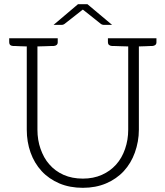

<svg xmlns="http://www.w3.org/2000/svg" viewBox="-20 -890 791 918"><path d="M644 -707H593H496V-688C496 -677 503 -671 516 -670H528C535 -670 545 -669 557 -669C569 -669 581 -668 593 -668V-270C593 -237 588 -207 578 -178C568 -149 554 -124 535 -103C516 -82 494 -66 467 -54C440 -42 410 -36 376 -36C342 -36 311 -42 284 -54C257 -66 234 -83 216 -104C197 -125 184 -150 174 -178C164 -206 159 -237 159 -270V-668C171 -668 183 -669 195 -669C207 -669 217 -670 224 -670H236C249 -671 256 -677 256 -688V-707H159H108H24V-688C24 -677 30 -671 43 -670H53C58 -670 65 -669 75 -669C85 -669 96 -668 108 -668V-270C108 -231 114 -195 126 -161C138 -127 156 -97 179 -72C202 -47 231 -27 264 -13C297 1 335 8 376 8C417 8 454 1 487 -13C520 -27 549 -47 572 -72C595 -97 613 -127 625 -161C637 -195 644 -231 644 -270V-668C656 -668 666 -669 676 -669C686 -669 694 -670 699 -670H708C721 -671 728 -677 728 -688V-707ZM516 -771 398 -870H353L236 -771H273C276 -771 278 -771 281 -772C284 -773 287 -774 289 -776L368 -838C371 -840 372 -841 373 -842C374 -843 375 -843 376 -844L379 -842C380 -841 381 -840 384 -838L462 -776C464 -774 467 -773 470 -772C473 -771 476 -771 479 -771Z"/></svg>

Font: SVN-Aleo
Style: Light
Weight: 300
Designer: Alessio Laiso
Version: Version 1.2.2